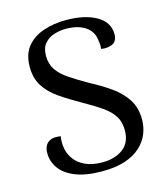

<svg xmlns="http://www.w3.org/2000/svg" viewBox="-108 -791 774 890"><g transform="rotate(-15 278.5 -346.5)"><path d="M274 14Q196 14 146 -6Q96 -26 72 -59.5Q48 -93 48 -133Q48 -153 55.5 -168Q63 -183 80.5 -190.5Q98 -198 129 -193Q127 -183 126.5 -172.5Q126 -162 127 -149Q130 -114 149 -86Q168 -58 202 -42Q236 -26 285 -26Q345 -26 384 -55Q423 -84 423 -144Q423 -183 405.5 -211Q388 -239 353 -263.5Q318 -288 268 -316Q209 -349 165 -379.5Q121 -410 97 -448Q73 -486 73 -540Q73 -600 102.5 -636.5Q132 -673 182 -690Q232 -707 290 -707Q380 -707 436 -675.5Q492 -644 492 -585Q492 -565 482 -551.5Q472 -538 446 -535Q432 -532 414 -536Q416 -548 415 -559.5Q414 -571 412 -581Q409 -608 392 -627.5Q375 -647 346.5 -657.5Q318 -668 280 -668Q252 -668 224 -659.5Q196 -651 177.5 -629.5Q159 -608 159 -570Q159 -532 177.5 -504Q196 -476 231.5 -452Q267 -428 318 -399Q371 -371 415.5 -340Q460 -309 486.5 -268.5Q513 -228 513 -171Q513 -136 500 -103Q487 -70 458.5 -43.5Q430 -17 384.5 -1.5Q339 14 274 14Z"/></g></svg>

Font: Arima Thin Medium
Style: Regular
Weight: 500
Version: Version 1.100